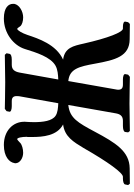

<svg xmlns="http://www.w3.org/2000/svg" viewBox="131 -823 693 995"><g transform="rotate(-90 477.5 -325.5)"><path d="M851 1 860 -8 863 -23C864 -31 852 -35 836 -35H827C808 -35 777.9 -111.2 749 -239C737 -292 728 -337 666 -345C745 -381 775 -473 794 -530C803 -557 818 -583 826 -583C827 -583 833 -577 839 -567C846 -558 865 -552 885 -552C915 -552 950 -571 955 -598V-605C955 -628 936 -652 879 -652C803 -652 739.3 -601.9 721 -543C703 -485 679.9 -409.1 634 -384C614 -373.1 588 -371 563 -370L599 -571C604 -596 614 -611 639 -611H665C683 -611 695 -615 696 -623L699 -638L691 -647C691 -647 584 -645 549 -645C510 -645 411 -647 411 -647L399 -638L396 -623C395 -615 409 -611 425 -611H451C469 -611 477 -603 477 -586C477 -582 477 -577 476 -571L440 -370C417 -371 391 -373 375 -384C348 -402 342 -449 342 -496C342 -512 343 -528 344 -543V-547C344 -604 298 -652 224 -652C162 -652 134 -623 130 -598C129 -596 129 -594 129 -592C129 -569 156 -552 183 -552C203 -552 224 -558 235 -567H234C244 -577 252 -583 254 -583C261 -583 266 -559 266 -533C266 -532 266 -531 265 -530V-506C265 -450 271 -376 330 -345C267 -337 240 -292 208 -239C135 -111 79 -35 59 -35H50C34 -35 20 -31 19 -23L16 -8L23 1L103 0C191 -1.1 234.9 -73.1 292 -180C339 -268 363 -311 431 -318L388 -74C384 -49 374 -35 349 -35H323C305 -35 292.1 -31 291 -23L289 -8L296 1C296 1 403 -1 438 -1C477 -1 577 1 577 1L588 -8L591 -23C592 -31 579 -35 563 -35H537C518 -35 510 -42 510 -60C510 -64 511 -69 512 -74L555 -318C618 -312 630 -263 645 -180C664.3 -73.1 683 -1.1 771 0Z"/></g></svg>

Font: Linux Libertine O
Style: Bold Italic
Weight: 700
Italic angle: -11.5°
Designer: Philipp H. Poll
Foundry: Philipp H. Poll
Version: Version 4.1.0